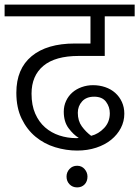

<svg xmlns="http://www.w3.org/2000/svg" viewBox="-30 -650 605 834"><path d="M259 117Q259 98 272 84Q285 70 305 70Q325 70 337.5 84.5Q350 99 350 117Q350 138 337.5 151Q325 164 305 164Q285 164 272 150.5Q259 137 259 117ZM305 4Q257 4 209.5 -10.5Q162 -25 124.5 -56Q87 -87 64 -134.5Q41 -182 41 -247Q41 -351 107.5 -406Q174 -461 295 -461H363V-579H-10V-630H555V-579H425V-407H312Q210 -407 158.5 -364Q107 -321 107 -243Q107 -193 123 -156.5Q139 -120 166 -96.5Q193 -73 228 -61.5Q263 -50 301 -50Q309 -50 312 -51Q289 -65 268 -93Q247 -121 247 -165Q247 -190 257 -211.5Q267 -233 284 -248Q301 -263 324.5 -271.5Q348 -280 374 -280Q402 -280 427 -271.5Q452 -263 470.5 -246.5Q489 -230 499.5 -207Q510 -184 510 -156Q510 -123 495 -94Q480 -65 453 -43Q426 -21 388 -8.5Q350 4 305 4ZM308 -160Q308 -125 325.5 -101Q343 -77 366 -60Q398 -68 422.5 -94Q447 -120 447 -158Q447 -186 430.5 -208Q414 -230 379 -230Q345 -230 326.5 -209.5Q308 -189 308 -160Z"/></svg>

Font: Ek Mukta Light
Style: Regular
Weight: 300
Designer: Girish Dalvi and Yashodeep Gholap
Foundry: Ek Type
Version: Version 2.538;PS 1.002;hotconv 16.6.51;makeotf.lib2.5.65220;